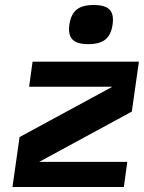

<svg xmlns="http://www.w3.org/2000/svg" viewBox="-20 -746 574 766"><path d="M136.2 -100.1H487.8L474.1 0H29.8L58.1 -199.2L428.2 -399.9H96.2L109.9 -500H534.2L505.9 -300.8ZM332 -569.8Q287.1 -569.8 269 -588.6Q251 -607.4 256.8 -647.9Q262.7 -689 285.6 -707.5Q308.6 -726.1 354 -726.1Q399.4 -726.1 417.2 -707.5Q435.1 -689 429.2 -647.9Q423.3 -606.9 400.4 -588.4Q377.4 -569.8 332 -569.8Z"/></svg>

Font: Fivo Sans Modern
Style: Italic
Weight: 700
Designer: Alexander Slobzheninov
Foundry: Alexander Slobzheninov
Version: 1.0